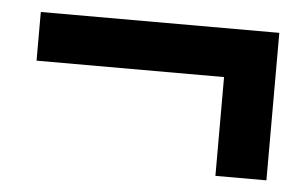

<svg xmlns="http://www.w3.org/2000/svg" viewBox="-34 -474 659 411"><g transform="rotate(5 295.0 -268.5)"><path d="M441.5 -109.7V-322H38.6V-426.6H551.1V-109.7Z"/></g></svg>

Font: Noto Sans TC
Style: Regular
Weight: 100
Designer: Ryoko NISHIZUKA 西塚涼子 (kana, bopomofo & ideographs); Paul D. Hunt (Latin, Greek & Cyrillic); Sandoll Communications 산돌커뮤니
Foundry: Adobe
Version: Version 2.004;hotconv 1.0.118;makeotfexe 2.5.65603